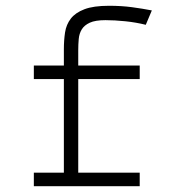

<svg xmlns="http://www.w3.org/2000/svg" viewBox="-20 -645 640 665"><path d="M201.2 -474.1Q201.2 -505.4 205.3 -532.7Q209.5 -560.1 225.3 -580.6Q241.2 -601.1 272.5 -613Q303.7 -625 357.9 -625Q400.4 -625 437 -620.1Q473.6 -615.2 505.9 -608.9L484.9 -559.1Q451.7 -567.4 414.6 -571.3Q377.4 -575.2 345.2 -575.2Q310.1 -575.2 291 -566.4Q272 -557.6 263.2 -543.2Q254.4 -528.8 252.7 -510Q251 -491.2 251 -471.2V-418H463.9V-371.1H251V-46.9H463.9V0H97.2V-46.9H201.2V-371.1H97.2V-418H201.2Z"/></svg>

Font: Ethiopic Sadiss
Style: Regular
Weight: 400
Designer: abass alamnehe
Foundry: Senamirmir Project
Version: Version 5.100